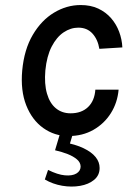

<svg xmlns="http://www.w3.org/2000/svg" viewBox="-20 -514 510 743"><path d="M245 12.5Q191 12.5 147.5 -18.5Q104 -49.5 81.5 -106.5Q59 -163.5 66 -241.5Q73.5 -322.5 106.8 -379Q140 -435.5 189 -465Q238 -494.5 292 -494.5Q331 -494.5 360.2 -480.8Q389.5 -467 409.8 -443.8Q430 -420.5 441 -391.2Q452 -362 453.5 -330.5L364.5 -325Q358.5 -361.5 337.8 -384.2Q317 -407 283 -407Q253.5 -407 226.2 -388.8Q199 -370.5 180 -333.8Q161 -297 155.5 -241.5Q151 -189 161.8 -151.8Q172.5 -114.5 196.2 -95Q220 -75.5 253 -75.5Q295.5 -75.5 320.8 -99.8Q346 -124 349 -167H439Q434.5 -116.5 409 -76Q383.5 -35.5 341.5 -11.5Q299.5 12.5 245 12.5ZM153.5 180.5 166 143.5Q203 162 231.2 164.5Q259.5 167 275.5 157.5Q291.5 148 292 131Q292 115 278 103Q264 91 241.8 82.2Q219.5 73.5 193 67.5L223 -33L271.5 -27.5L243.5 65L224.5 36Q272 44.5 303.2 59.5Q334.5 74.5 350 93.8Q365.5 113 365.5 136Q365.5 164.5 344.2 182Q323 199.5 290 205.2Q257 211 220.5 204.8Q184 198.5 153.5 180.5Z"/></svg>

Font: Karla Medium
Style: Italic
Weight: 500
Italic angle: -8°
Designer: Jonathan Pinhorn
Version: Version 2.001